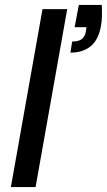

<svg xmlns="http://www.w3.org/2000/svg" viewBox="-20 -757 433 777"><path d="M24 0 152 -720H252L124 0ZM265 -544 272 -589Q298 -589 310.5 -598.5Q323 -608 327 -627L330 -647H282L299 -737H392Q393 -710 392.5 -690Q392 -670 388 -649Q378 -595 346.5 -569.5Q315 -544 265 -544Z"/></svg>

Font: DM Sans Medium
Style: Italic
Weight: 500
Italic angle: -10°
Designer: Colophon Foundry, Jonny Pinhorn
Foundry: Colophon Foundry
Version: Version 4.004;gftools[0.9.30]